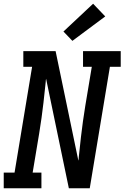

<svg xmlns="http://www.w3.org/2000/svg" viewBox="-29 -1009 667 1029"><path d="M-9 0V-84H49L143 -651H96V-735H269L391 -148Q392 -152 392.5 -156.5Q393 -161 393 -165L405 -276Q410 -317 415.5 -358.5Q421 -400 428 -441L463 -651H416V-735H618V-651H560L452 0H340L218 -587Q217 -583 216.5 -578.5Q216 -574 216 -570L204 -459Q199 -418 193.5 -376.5Q188 -335 181 -294L146 -84H193V0ZM359 -790 311 -840 470 -989 535 -921Z"/></svg>

Font: Iosevka Etoile Medium Oblique
Style: Regular
Weight: 500
Italic angle: -9°
Designer: Belleve Invis
Foundry: Belleve Invis
Version: Version 15.5.2; ttfautohint (v1.8.4)